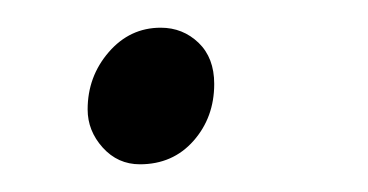

<svg xmlns="http://www.w3.org/2000/svg" viewBox="-20 -112 268 140"><path d="M43.9 -32.2Q43.9 -56.2 59.3 -74Q74.7 -91.8 97.2 -91.8Q113.3 -91.8 124.8 -80.8Q136.2 -69.8 136.2 -50.8Q136.2 -26.4 121.1 -9.3Q106 7.8 82 7.8Q65.9 7.8 54.9 -4.4Q43.9 -16.6 43.9 -32.2Z"/></svg>

Font: Dihjauti
Style: Italic
Weight: 400
Italic angle: -9°
Designer: T. Christopher White
Version: Version 3.0.0